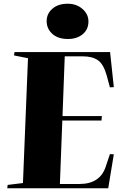

<svg xmlns="http://www.w3.org/2000/svg" viewBox="-20 -1009 669 1029"><path d="M130 -697 55 -712 58 -730H570L590 -542L569 -541L552 -604Q535 -665 505 -686Q475 -707 425 -707H327L315 -387H526L524 -363H314L301 -23H406Q515 -23 546 -114L569 -183L590 -182L560 0H19L21 -18L103 -28ZM230 -896Q230 -935 260.5 -962Q291 -989 343 -989Q390 -989 422 -961Q454 -933 454 -894Q454 -851 423 -825.5Q392 -800 344 -800Q291 -800 260.5 -827.5Q230 -855 230 -896Z"/></svg>

Font: Literata 72pt ExtraBold
Style: Italic
Weight: 800
Italic angle: -2°
Designer: Latin by Veronika Burian and Jose Scaglione. Greek by Irene Vlachou. Cyrillic by Vera Evstafieva
Foundry: TypeTogether
Version: Version 3.002